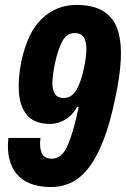

<svg xmlns="http://www.w3.org/2000/svg" viewBox="-20 -749 510 778"><path d="M182 9Q89 7 46.5 -45.5Q4 -98 14 -190H144Q139 -154 148.5 -130Q158 -106 190 -106Q231 -106 254.5 -160.5Q278 -215 299 -316H292Q273 -280 241 -262.5Q209 -245 173 -247Q115 -250 87.5 -285Q60 -320 56.5 -376Q53 -432 66 -498Q92 -620 151 -674.5Q210 -729 289 -729Q361 -729 402 -701.5Q443 -674 458 -624.5Q473 -575 469.5 -507.5Q466 -440 449 -361Q427 -251 398.5 -179Q370 -107 336.5 -65.5Q303 -24 264 -7Q225 10 182 9ZM239 -352Q270 -352 289.5 -384.5Q309 -417 321 -477Q329 -514 330 -545.5Q331 -577 320.5 -596Q310 -615 282 -615Q250 -615 232 -581Q214 -547 202 -489Q194 -450 192.5 -419Q191 -388 201.5 -370Q212 -352 239 -352Z"/></svg>

Font: Mona Sans Condensed
Style: Bold Italic
Weight: 700
Width: 3
Italic angle: -11.7°
Designer: Deni Anggara
Foundry: GitHub
Version: Version 1.001; ttfautohint (v1.8.4.7-5d5b);gftools[0.9.31]